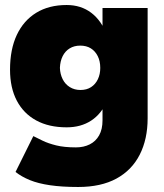

<svg xmlns="http://www.w3.org/2000/svg" viewBox="-20 -532 654 766"><path d="M292 214Q227 214 179.5 207Q132 200 99 186.5Q66 173 42 154L113 11Q129 19 150.5 29.5Q172 40 204 48Q236 56 283 56Q314 56 338 44Q362 32 375.5 8Q389 -16 389 -52V-500H569V-60Q569 23 537.5 85Q506 147 444.5 180.5Q383 214 292 214ZM246 -24Q175 -24 124.5 -51.5Q74 -79 47 -130.5Q20 -182 20 -254Q20 -335 47 -392.5Q74 -450 124.5 -481Q175 -512 246 -512Q303 -512 344 -481Q385 -450 406.5 -391.5Q428 -333 428 -250Q428 -179 406.5 -128.5Q385 -78 344 -51Q303 -24 246 -24ZM301 -173Q326 -173 343.5 -184.5Q361 -196 370.5 -216Q380 -236 380 -261Q380 -288 370 -308Q360 -328 342.5 -339Q325 -350 300 -350Q276 -350 258 -339Q240 -328 230 -308Q220 -288 219 -261Q220 -236 230 -216Q240 -196 258.5 -184.5Q277 -173 301 -173Z"/></svg>

Font: Figtree Black
Style: Regular
Weight: 900
Designer: Erik Kennedy
Foundry: Erik Kennedy
Version: Version 2.001;gftools[0.9.30]